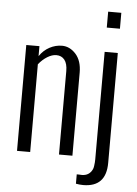

<svg xmlns="http://www.w3.org/2000/svg" viewBox="-62 -854 754 1057"><g transform="rotate(5 314.5 -325.5)"><path d="M564.9 -719.2H492.2V-807.1H564.9ZM397.9 151.9V100.1Q404.3 100.1 410.9 100.3Q417.5 100.6 420.9 100.8Q424.3 101.1 425.8 101.1Q465.8 101.1 483.4 66.4Q487.8 58.6 489.3 45.4Q492.2 25.9 492.2 8.8V-585H564.9V22Q564.9 155.8 438 155.8Q418.9 155.8 397.9 151.9ZM131.8 0H59.1V-585H131.8V-529.8Q154.3 -563 187.3 -580.6Q220.2 -598.1 255.9 -598.1Q298.8 -598.1 332 -561.5Q365.2 -524.4 365.2 -459V0H291V-460.9Q291 -502.4 274.4 -523.2Q257.8 -543.9 229 -543.9Q206.1 -543.9 179.9 -528.1Q153.8 -512.2 131.8 -484.9Z"/></g></svg>

Font: VL Oswald
Style: Light
Weight: 300
Designer: vernon adams
Foundry: vernon adams
Version: Version ; ttfautohint (v0.92.18-e454-dirty) -l 8 -r 50 -G 20